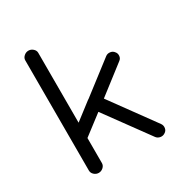

<svg xmlns="http://www.w3.org/2000/svg" viewBox="-142 -675 749 792"><g transform="rotate(-30 233.0 -279.0)"><path d="M72 -17V-542Q72 -553 81.5 -561.5Q91 -570 103 -570Q115 -570 124.5 -561.5Q134 -553 134 -542V-209L212 -269L216 -272Q217 -273 218 -273L370 -390Q379 -397 391.5 -395.5Q404 -394 411 -384Q418 -376 417 -364Q416 -352 406 -345L274 -243L426 -34Q433 -24 431 -12Q429 0 419 6Q409 13 397 11Q385 9 378 0L227 -207L134 -136V-17Q134 -5 124.5 3.5Q115 12 103 12Q91 12 81.5 3.5Q72 -5 72 -17Z"/></g></svg>

Font: Hoogli Medium
Style: Regular
Weight: 500
Designer: Anand Singh Naorem
Foundry: Brand New Type
Version: Version 1.00 b007